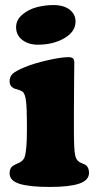

<svg xmlns="http://www.w3.org/2000/svg" viewBox="-20 -719 382 752"><path d="M43 -612.8Q43 -640.6 66.7 -661.1Q90.3 -681.6 122.6 -690.4Q154.8 -699.2 189.5 -699.2Q229.5 -699.2 252.7 -681.2Q275.9 -663.1 275.9 -634.8Q275.9 -594.7 231.9 -569.3Q188 -543.9 128.4 -543.9Q91.8 -543.9 67.4 -562.5Q43 -581.1 43 -612.8ZM85.4 -208V-237.8Q85.4 -293 82 -322.3Q78.6 -351.6 68.4 -359.9Q61 -365.2 48.1 -368.7Q35.2 -372.1 32.2 -374Q17.6 -383.3 17.6 -399.4Q17.6 -418.9 29.3 -429.9Q41 -440.9 76.2 -455.6Q110.8 -470.2 165 -482.7Q219.2 -495.1 247.6 -495.1Q260.7 -495.1 265.9 -490.2Q271 -485.4 271 -472.2Q271 -464.8 270.3 -411.9Q269.5 -358.9 269.5 -282.2V-210.4Q269.5 -131.8 274.4 -111.3Q277.8 -92.3 291 -84.5Q295.4 -81.5 303.7 -78.4Q312 -75.2 316.4 -72.3Q328.6 -62.5 328.6 -42Q328.6 -12.7 290.3 0.2Q252 13.2 174.8 13.2Q95.7 13.2 56.6 1Q17.6 -11.2 17.6 -40Q17.6 -59.6 29.3 -68.4Q33.7 -72.3 44.2 -76.7Q54.7 -81.1 57.1 -82.5Q72.8 -91.3 77.1 -105.5Q85.4 -133.8 85.4 -208Z"/></svg>

Font: Cooper* ExtraBold
Style: Regular
Weight: 800
Designer: Owen Earl
Foundry: indestructible type*
Version: Version 0.001